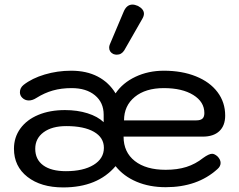

<svg xmlns="http://www.w3.org/2000/svg" viewBox="-20 -809 1045 839"><path d="M41 -159Q41 -209 69 -247.5Q97 -286 147.5 -307Q198 -328 264 -328Q318 -328 362.5 -314Q407 -300 433 -275V-308Q433 -361 395 -392.5Q357 -424 293 -424Q248 -424 211 -413.5Q174 -403 139 -381Q122 -370 106 -370Q89 -370 77 -382Q67 -392 67 -406Q67 -425 83 -438Q120 -467 175.5 -483.5Q231 -500 291 -500Q358 -500 407 -474.5Q456 -449 485 -401Q516 -447 572 -473.5Q628 -500 696 -500Q775 -500 836 -475.5Q897 -451 930.5 -406.5Q964 -362 964 -304Q964 -260 938.5 -236Q913 -212 866 -212H520Q520 -144 569 -105.5Q618 -67 704 -67Q755 -67 794.5 -79.5Q834 -92 868 -119Q893 -137 907 -137Q917 -137 930 -126Q944 -112 944 -97Q944 -82 930 -70Q843 9 704 9Q633 9 576.5 -15Q520 -39 485 -83Q406 10 256 10Q159 10 100 -36Q41 -82 41 -159ZM838 -283Q856 -283 864.5 -290.5Q873 -298 873 -315Q873 -364 824.5 -394Q776 -424 696 -424Q616 -424 569 -385.5Q522 -347 522 -283ZM434 -163Q434 -208 390.5 -233Q347 -258 270 -258Q207 -258 170.5 -231Q134 -204 134 -159Q134 -112 169 -86.5Q204 -61 268 -61Q344 -61 389 -88.5Q434 -116 434 -163ZM457 -601Q457 -608 460 -615L520 -757Q533 -789 559 -789Q569 -789 583 -783Q609 -769 609 -749Q609 -739 602 -727L523 -589Q511 -570 490 -570Q483 -570 475 -573Q457 -582 457 -601Z"/></svg>

Font: Kodchasan Medium
Style: Regular
Weight: 500
Designer: Katatrad Aksorn Co.,Ltd.
Foundry: Cadson Demak Co.,Ltd.
Version: Version 1.000; ttfautohint (v1.6)